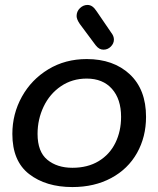

<svg xmlns="http://www.w3.org/2000/svg" viewBox="-20 -756 638 777"><path d="M30 -214Q30 -295 68.5 -364.5Q107 -434 175.5 -475.5Q244 -517 331 -517Q439 -517 505 -455.5Q571 -394 571 -283Q571 -202 534.5 -137Q498 -72 430 -35.5Q362 1 273 1Q166 1 98 -51.5Q30 -104 30 -214ZM470 -283Q470 -355 433 -396.5Q396 -438 331 -438Q272 -438 226.5 -407Q181 -376 156.5 -324.5Q132 -273 132 -214Q132 -142 171.5 -109.5Q211 -77 273 -77Q335 -77 379.5 -104Q424 -131 447 -178Q470 -225 470 -283ZM367 -573 303 -659Q290 -678 290 -691Q290 -710 303.5 -723Q317 -736 334 -736Q345 -736 354 -729.5Q363 -723 372 -709L430 -624Q441 -610 441 -596Q441 -580 428.5 -567.5Q416 -555 399 -555Q390 -555 382.5 -559Q375 -563 367 -573Z"/></svg>

Font: Mali Medium
Style: Italic
Weight: 500
Italic angle: -10°
Version: Version 1.000; ttfautohint (v1.6)